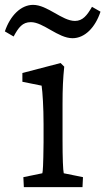

<svg xmlns="http://www.w3.org/2000/svg" viewBox="-63 -769 433 789"><path d="M35 0H276L278 -41L199 -57C196 -69 194 -119 194 -194V-342C194 -405 196 -447 201 -495L186 -510L29 -469V-433L108 -417C112 -390 116 -328 116 -259V-184C115 -86 113 -65 111 -57L33 -41ZM-43 -640 -7 -619C13 -656 29 -678 64 -678C115 -678 176 -612 235 -612C285 -612 328 -655 350 -721L315 -741C295 -706 277 -683 245 -683C192 -683 132 -749 73 -749C23 -749 -21 -705 -43 -640Z"/></svg>

Font: TPK Tissa Web Quiz
Style: Regular
Weight: 400
Designer: Jacques Le Bailly, Suppakit Chalermlarp | Katatrad Co.,Ltd.
Foundry: Jacques Le Bailly, Cadson Demak Co.,Ltd.
Version: Version 5.000;Glyphs 3.1.2 (3151)